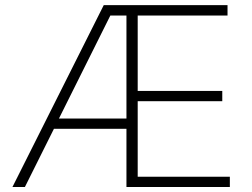

<svg xmlns="http://www.w3.org/2000/svg" viewBox="-20 -748 1009 768"><path d="M29.8 0 395 -727.5H890.1V-686H530.8V-384.3H869.1V-343.3H530.8V-41H899.4V0H485.8V-232.9H195.8L79.6 0ZM215.8 -273.9H485.8V-686H421.4Z"/></svg>

Font: Inter Extra Light
Style: Regular
Weight: 200
Designer: Rasmus Andersson
Foundry: rsms
Version: Version 4.000;git-3c8e0fc